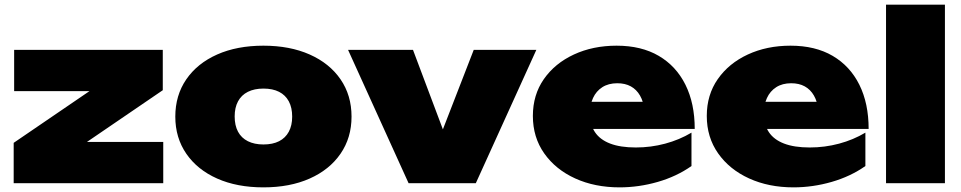

<svg xmlns="http://www.w3.org/2000/svg" viewBox="-20 -790 4143 828"><path d="M39 0V-174L401 -421L586 -397H41V-575H682V-401L320 -154L164 -178H684V0Z M1116 18Q1002 18 916.5 -20Q831 -58 783.5 -127Q736 -196 736 -287Q736 -379 783.5 -448Q831 -517 916.5 -555Q1002 -593 1116 -593Q1230 -593 1315.5 -555Q1401 -517 1448.5 -448Q1496 -379 1496 -287Q1496 -196 1448.5 -127Q1401 -58 1315.5 -20Q1230 18 1116 18ZM1116 -167Q1156 -167 1183.5 -181Q1211 -195 1225.5 -222Q1240 -249 1240 -287Q1240 -326 1225.5 -353Q1211 -380 1183.5 -394Q1156 -408 1116 -408Q1077 -408 1049 -394Q1021 -380 1006.5 -353Q992 -326 992 -288Q992 -249 1006.5 -222Q1021 -195 1049 -181Q1077 -167 1116 -167Z M1931 -123 1848 -124 2023 -575H2293L2032 0H1742L1481 -575H1761Z M2652 18Q2545 18 2460.5 -20.5Q2376 -59 2327 -128.5Q2278 -198 2278 -290Q2278 -381 2325.5 -449Q2373 -517 2455 -555Q2537 -593 2639 -593Q2746 -593 2821 -549Q2896 -505 2936 -424.5Q2976 -344 2976 -234H2486V-351H2828L2760 -313Q2755 -352 2740 -378Q2725 -404 2700.5 -417.5Q2676 -431 2642 -431Q2604 -431 2577.5 -414Q2551 -397 2537.5 -367.5Q2524 -338 2524 -301Q2524 -253 2545.5 -220.5Q2567 -188 2611 -171Q2655 -154 2722 -154Q2787 -154 2848.5 -170.5Q2910 -187 2962 -218V-74Q2898 -29 2816.5 -5.5Q2735 18 2652 18Z M3402 18Q3295 18 3210.5 -20.5Q3126 -59 3077 -128.5Q3028 -198 3028 -290Q3028 -381 3075.5 -449Q3123 -517 3205 -555Q3287 -593 3389 -593Q3496 -593 3571 -549Q3646 -505 3686 -424.5Q3726 -344 3726 -234H3236V-351H3578L3510 -313Q3505 -352 3490 -378Q3475 -404 3450.5 -417.5Q3426 -431 3392 -431Q3354 -431 3327.5 -414Q3301 -397 3287.5 -367.5Q3274 -338 3274 -301Q3274 -253 3295.5 -220.5Q3317 -188 3361 -171Q3405 -154 3472 -154Q3537 -154 3598.5 -170.5Q3660 -187 3712 -218V-74Q3648 -29 3566.5 -5.5Q3485 18 3402 18Z M3801 -770H4055V0H3801Z"/></svg>

Font: Unbounded Black
Style: Regular
Weight: 900
Designer: Luke Prowse, Jean-Baptiste Morizot, Fátima Lázaro, Florian Runge
Foundry: NaN
Version: Version 1.701;gftools[0.9.28.dev5+ged2979d]